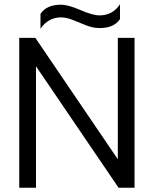

<svg xmlns="http://www.w3.org/2000/svg" viewBox="-20 -876 718 896"><path d="M168.9 -742.2V-811Q196.8 -854 264.2 -854Q298.3 -854 355.5 -829.1Q412.6 -804.2 444.8 -804.2Q505.4 -804.2 540 -856V-787.1Q512.7 -745.1 444.8 -745.1Q414.1 -745.1 382.3 -757.6Q350.6 -770 320.6 -782.5Q290.5 -794.9 264.2 -794.9Q206.1 -794.9 168.9 -742.2ZM69.8 0V-699.2H145L529.8 -132.8V-699.2H607.9V0H533.2L147.9 -566.9V0Z"/></svg>

Font: Prompt Light
Style: Regular
Weight: 300
Designer: Katatrad Team
Foundry: CadsonDemak
Version: Version 1.000;PS 001.000;hotconv 1.0.88;makeotf.lib2.5.64775